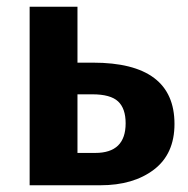

<svg xmlns="http://www.w3.org/2000/svg" viewBox="-20 -550 559 570"><path d="M256 -364Q498 -364 498 -182Q498 -93 437 -46.5Q376 0 278 0H68V-530H210V-364ZM263 -96Q353 -96 353 -184Q353 -228 330.5 -249Q308 -270 254 -270H210V-96Z"/></svg>

Font: Fira Sans SemiBold
Style: Regular
Weight: 600
Designer: bBox Type GmbH & Carrois Corporate GbR & Edenspiekermann AG
Foundry: bBox Type GmbH & Carrois Corporate GbR & Edenspiekermann AG
Version: Version 4.301;PS 004.301;hotconv 1.0.88;makeotf.lib2.5.64775